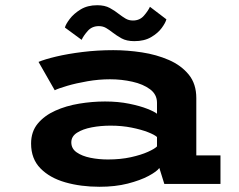

<svg xmlns="http://www.w3.org/2000/svg" viewBox="-20 -704 915 735"><path d="M361 11Q289.5 11 230 -6Q170.5 -23 134.8 -59.5Q99 -96 99 -154.5Q99 -200 124.5 -230.8Q150 -261.5 191.5 -280.2Q233 -299 283 -307.2Q333 -315.5 382 -315.5Q432.5 -315.5 474.2 -307Q516 -298.5 543.8 -287.5Q571.5 -276.5 581 -268.5V-310.5Q581 -342.5 554.5 -362.2Q528 -382 486.8 -391.2Q445.5 -400.5 401 -400.5Q358.5 -400.5 315 -393Q271.5 -385.5 237.5 -375.5Q203.5 -365.5 189.5 -358.5L127.5 -467Q151 -477 195.2 -487.5Q239.5 -498 296.2 -505Q353 -512 413.5 -512Q467.5 -512 523.2 -503.5Q579 -495 626.2 -474.5Q673.5 -454 702.5 -418.5Q731.5 -383 731.5 -328.5V-109H824V0H609L590 -61Q580.5 -47.5 548.8 -30.5Q517 -13.5 469 -1.2Q421 11 361 11ZM393 -93.5Q441.5 -93.5 481 -102.2Q520.5 -111 546.5 -122.8Q572.5 -134.5 581 -143.5V-179.5Q572 -188 546.5 -198Q521 -208 483.8 -215.5Q446.5 -223 403 -223Q365.5 -223 331.2 -216.5Q297 -210 275 -196Q253 -182 253 -159Q253 -135 273.5 -120.8Q294 -106.5 326 -100Q358 -93.5 393 -93.5ZM494.5 -546.5Q464.5 -546.5 445.2 -557.2Q426 -568 410.5 -580Q398.5 -589.5 386.2 -596.8Q374 -604 358.5 -604Q332 -604 315.8 -585.5Q299.5 -567 292.5 -551.5L228.5 -598.5Q231.5 -611 246.8 -631.2Q262 -651.5 288.5 -667.8Q315 -684 352 -684Q381 -684 400.2 -673.5Q419.5 -663 435 -650.5Q448 -640.5 460.5 -633Q473 -625.5 489 -625.5Q515 -625.5 531 -644Q547 -662.5 554 -678L617 -630Q613.5 -616.5 599 -596.8Q584.5 -577 558.5 -561.8Q532.5 -546.5 494.5 -546.5Z"/></svg>

Font: Trispace SemiExpanded SemiBold
Style: Regular
Weight: 600
Width: 6
Designer: Tyler Finck
Foundry: Etcetera Type Company
Version: Version 1.210; ttfautohint (v1.8.3)